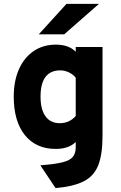

<svg xmlns="http://www.w3.org/2000/svg" viewBox="-20 -752 622 985"><path d="M265 213 187 96Q261.5 90.5 300.8 80.5Q340 70.5 354.2 52.2Q368.5 34 368.5 3V-23.5Q332.5 12 266 12Q164.5 12 107.5 -59Q50.5 -130 50.5 -256Q50.5 -336.5 77.2 -396.8Q104 -457 152.8 -490Q201.5 -523 266.5 -523Q333 -523 368.5 -486.5V-511H506V-56.5Q506 40 484 95.8Q462 151.5 409.5 178.2Q357 205 265 213ZM287 -120Q336 -120 368.5 -157V-353.5Q355.5 -370 333.8 -380.5Q312 -391 289.5 -391Q188 -391 188 -256Q188 -190.5 213.5 -155.2Q239 -120 287 -120ZM179 -576 321 -732H487.5L309.5 -576Z"/></svg>

Font: Overpass ExtraBold
Style: Regular
Weight: 800
Designer: Delve Withrington, Dave Bailey, Thomas Jockin
Foundry: Delve Fonts LLC
Version: Version 4.000; ttfautohint (v1.8.3)